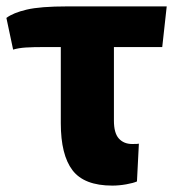

<svg xmlns="http://www.w3.org/2000/svg" viewBox="-29 -516 554 600"><path d="M322 64Q234 64 197.5 16Q161 -32 161 -131V-369H115Q73 -369 51 -367.5Q29 -366 12 -361L-9 -460Q12 -476 54.5 -486Q97 -496 181 -496H492L478 -369H327V-139Q327 -100 342.5 -83Q358 -66 384 -66Q403 -66 405 -67L399 51Q388 56 365.5 60Q343 64 322 64Z"/></svg>

Font: Gmarket Sans TTF Bold
Style: Regular
Weight: 700
Designer: Creative Director : Sungho Lee; Art Director : Kiwoong Choi; Project Manager : Sori Yang, Jongwook Yoon; Font Designer :
Foundry: Sandoll Inc.
Version: Version 1.000;hotconv 1.0.109;makeotfexe 2.5.65596